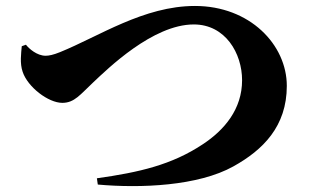

<svg xmlns="http://www.w3.org/2000/svg" viewBox="-20 -660 1040 644"><path d="M67 -510 53 -505C51 -481 46 -448 56 -419C73 -368 142 -315 189 -315C230 -315 249 -343 293 -384C340 -428 492 -578 630 -578C736 -578 792 -481 792 -391C792 -294 733 -224 660 -176C556 -107 447 -82 305 -62L308 -41C451 -28 645 -36 763 -102C862 -157 942 -236 942 -372C942 -510 818 -640 634 -640C462 -640 312 -538 181 -485C159 -476 144 -473 133 -473C104 -473 77 -497 67 -510Z"/></svg>

Font: Noto Serif CJK HK Black
Style: Regular
Weight: 900
Designer: Ryoko NISHIZUKA 西塚涼子 (kana & ideographs); Frank Grießhammer (Latin, Greek & Cyrillic); Wenlong ZHANG 张文龙 (bopomofo); San
Foundry: Adobe
Version: Version 2.001;hotconv 1.1.0;makeotfexe 2.6.0